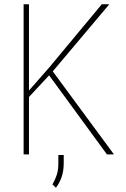

<svg xmlns="http://www.w3.org/2000/svg" viewBox="-20 -731 596 909"><path d="M117.2 -710.9V0H91.8V-710.9ZM497.6 -710.9 229 -392.1 106.9 -260.7 109.4 -293.5 213.9 -412.6 461.9 -710.9ZM486.3 0 205.6 -383.8 220.2 -406.2 519.5 0ZM281.7 2.9V40.5Q281.7 79.1 271.5 107.9Q261.2 136.7 244.6 157.7L228.5 142.1Q242.2 117.7 249.3 95.2Q256.3 72.8 256.3 41.5V2.9Z"/></svg>

Font: Roboto Condensed Thin
Style: Regular
Weight: 250
Width: 3
Designer: Christian Robertson
Foundry: Google
Version: Version 3.009; 2024